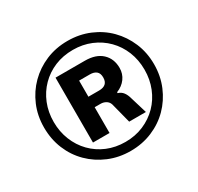

<svg xmlns="http://www.w3.org/2000/svg" viewBox="-152 -894 1120 1084"><g transform="rotate(-30 408.0 -352.5)"><path d="M408 6Q332 6 266.5 -21.5Q201 -49 152 -97.5Q103 -146 76 -211.5Q49 -277 49 -353Q49 -429 76.5 -494Q104 -559 152.5 -607.5Q201 -656 266 -683.5Q331 -711 408 -711Q484 -711 549.5 -683.5Q615 -656 663 -607.5Q711 -559 738.5 -494Q766 -429 766 -353Q766 -277 738.5 -211.5Q711 -146 663 -97.5Q615 -49 549.5 -21.5Q484 6 408 6ZM408 -53Q472 -53 526 -76Q580 -99 620 -139.5Q660 -180 682 -235Q704 -290 704 -353Q704 -417 682 -471.5Q660 -526 620 -566.5Q580 -607 526 -629.5Q472 -652 409 -652Q344 -652 290 -629.5Q236 -607 196 -566.5Q156 -526 134 -471.5Q112 -417 112 -353Q112 -290 134 -235Q156 -180 196 -139Q236 -98 290 -75.5Q344 -53 408 -53ZM246 -142V-565H437Q509 -565 548 -528.5Q587 -492 587 -432Q587 -394 565.5 -364.5Q544 -335 506 -320V-314Q527 -308 539.5 -291.5Q552 -275 559 -248L591 -142H482L448 -274Q442 -292 426.5 -301Q411 -310 393 -310H341L354 -318V-142ZM353 -379H423Q451 -379 465.5 -392Q480 -405 480 -432Q480 -459 465 -471.5Q450 -484 423 -484H353Z"/></g></svg>

Font: Nunito Sans 6pt ExtraBold
Style: Regular
Weight: 800
Version: Version 3.101;gftools[0.9.27]